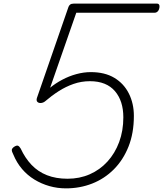

<svg xmlns="http://www.w3.org/2000/svg" viewBox="-20 -1018 898 1057"><path d="M343 19Q296 19 252 6.5Q208 -6 169.5 -29.5Q131 -53 101.5 -87.5Q72 -122 53 -168Q45 -183 45 -192Q45 -201 58 -210Q72 -219 79.5 -215.5Q87 -212 94 -200Q118 -148 153.5 -110.5Q189 -73 238.5 -53.5Q288 -34 352 -34Q418 -34 474 -58.5Q530 -83 571.5 -128.5Q613 -174 636 -236Q659 -298 659 -372Q659 -417 647.5 -453Q636 -489 613 -516Q590 -543 555.5 -557Q521 -571 475 -571Q428 -571 385 -556Q342 -541 303 -516Q264 -491 228 -460Q218 -452 205.5 -451Q193 -450 186 -457Q179 -464 183 -478L357 -980Q360 -988 366.5 -993Q373 -998 385 -998H846Q852 -998 855.5 -993Q859 -988 858 -979Q856 -963 848.5 -955.5Q841 -948 832 -948H400L256 -535Q285 -559 322.5 -579Q360 -599 400.5 -610Q441 -621 480 -621Q557 -621 609.5 -589.5Q662 -558 689.5 -503Q717 -448 717 -380Q717 -285 687.5 -211Q658 -137 606.5 -85.5Q555 -34 487.5 -7.5Q420 19 343 19Z"/></svg>

Font: Playwrite US Trad ExtraLight
Style: Regular
Weight: 250
Designer: Veronika Burian, José Scaglione
Foundry: TypeTogether
Version: Version 1.003